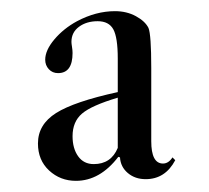

<svg xmlns="http://www.w3.org/2000/svg" viewBox="-20 -854 374 344"><path d="M116 -530Q88 -530 68 -548.5Q48 -567 48 -597Q48 -631 80.5 -651.5Q113 -672 191 -689V-749Q191 -787 183 -801.5Q175 -816 155 -816Q135 -816 121.5 -806Q108 -796 108 -779Q108 -776 109 -770Q110 -764 110 -759Q110 -723 84 -723Q74 -723 67.5 -730Q61 -737 61 -747Q61 -764 77.5 -783.5Q94 -803 118 -816Q152 -834 186 -834Q207 -834 223.5 -825Q240 -816 246 -804Q251 -792 251 -732V-601Q251 -561 272 -561Q282 -561 289 -572L294 -567Q276 -533 241 -533Q222 -533 209 -544Q196 -555 195 -572L192 -573Q159 -530 116 -530ZM148 -560Q179 -560 191 -589V-679Q144 -665 127 -650.5Q110 -636 110 -610Q110 -588 120 -574Q130 -560 148 -560Z"/></svg>

Font: Libre Caslon Display
Style: Regular
Weight: 400
Designer: Pablo Impallari, Rodrigo Fuenzalida
Foundry: Pablo Impallari, Rodrigo Fuenzalida
Version: Version 1.002